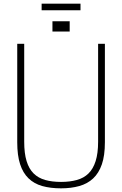

<svg xmlns="http://www.w3.org/2000/svg" viewBox="-20 -1019 666 1047"><path d="M313 8Q255 8 210.5 -4.5Q166 -17 135.5 -46.5Q105 -76 89.5 -124Q74 -172 74 -243V-780H112V-246Q112 -183 125 -140.5Q138 -98 163.5 -73Q189 -48 226.5 -37.5Q264 -27 313 -27Q361 -27 399 -37.5Q437 -48 462.5 -73Q488 -98 501.5 -140.5Q515 -183 515 -246V-780H552V-243Q552 -171 535.5 -123Q519 -75 488 -46Q457 -17 412.5 -4.5Q368 8 313 8ZM322 -847H266V-903H322ZM360 -847H304V-903H360ZM419 -963H207V-999H419Z"/></svg>

Font: Tanohe Sans ExtraLight
Style: Regular
Weight: 250
Designer: Village Type and Design LLC & Cristiano Sobral
Foundry: Cooper Hewitt Smithsonian Design Museum
Version: Version 1.00;May 30, 2020;FontCreator 12.0.0.2522 64-bit; tt